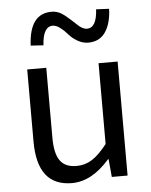

<svg xmlns="http://www.w3.org/2000/svg" viewBox="-56 -853 718 911"><g transform="rotate(-5 303.0 -397.0)"><path d="M250 12.7Q85 12.7 85 -199.2V-543H175.8V-210Q175.8 -134.8 200.2 -100.6Q224.6 -66.4 278.3 -66.4Q319.3 -66.4 352.5 -87.4Q385.7 -108.4 424.8 -158.2V-543H515.6V0H440.4L432.6 -85H429.7Q344.7 12.7 250 12.7ZM384.8 -644.5Q358.4 -644.5 333.5 -659.2Q308.6 -673.8 293.5 -691.9Q278.3 -710 259.3 -724.6Q240.2 -739.3 223.6 -739.3Q176.8 -739.3 171.9 -650.4L111.3 -654.3Q118.2 -805.7 223.6 -805.7Q256.8 -805.7 286.1 -781.7Q315.4 -757.8 339.4 -734.4Q363.3 -710.9 384.8 -710.9Q430.7 -710.9 435.5 -798.8L497.1 -795.9Q495.1 -727.5 467.3 -686Q439.5 -644.5 384.8 -644.5Z"/></g></svg>

Font: GenYoGothic TW TTF Regular
Style: Regular
Weight: 400
Version: Version 1.300